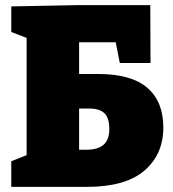

<svg xmlns="http://www.w3.org/2000/svg" viewBox="-20 -730 676 750"><path d="M363 -441Q493 -441 555.5 -387Q618 -333 618 -232Q618 -127 544 -63.5Q470 0 319 0H24V-100L84 -124V-582L24 -605V-705L284 -710H567L568 -484H448L432 -565H289V-441ZM316 -145Q362 -145 384.5 -164.5Q407 -184 407 -226Q407 -269 388 -287.5Q369 -306 330 -306H289V-145Z"/></svg>

Font: Bitter Pro Black
Style: Regular
Weight: 900
Designer: Sol Matas, and Bitter project Authors
Foundry: Sol Matas
Version: Version 1.010